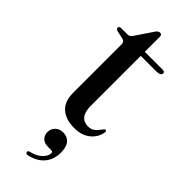

<svg xmlns="http://www.w3.org/2000/svg" viewBox="-264 -588 854 854"><g transform="rotate(45 163.0 -161.0)"><path d="M65.5 -424.5 30 -432Q16 -435.5 16 -443.5Q16 -453.5 28.5 -453.5H66.5Q83.5 -453.5 91 -467L145.5 -548Q155 -562 165.5 -562Q177.5 -562 177.5 -548.5V-453.5H290Q303.5 -453.5 303.5 -444Q303.5 -428 274.5 -428H177.5V-113Q177.5 -76.5 192 -58.2Q206.5 -40 232.5 -40Q251.5 -40 262.5 -47.8Q273.5 -55.5 281 -66Q288.5 -76.5 296.5 -84.5Q306 -87.5 305.5 -74.5Q299.5 -38.5 270.5 -15Q241.5 8.5 195 8.5Q142 8.5 111.5 -18Q81 -44.5 81 -99V-404.5Q81 -420 65.5 -424.5ZM173.5 150Q148 150 135.8 137Q123.5 124 123.5 105.5Q123.5 83.5 138.2 70Q153 56.5 175 56.5Q200.5 56.5 215.8 74Q231 91.5 231 126.5Q231 171.5 206.2 200.5Q181.5 229.5 136.5 239.5Q124.5 242.5 122 234Q119 225 130.5 222.5Q165.5 214.5 184 195.8Q202.5 177 202.5 160Q202.5 150 192 150Z"/></g></svg>

Font: Fraunces 72pt
Style: Regular
Weight: 400
Version: Version 1.000;[0bf87f6ff]